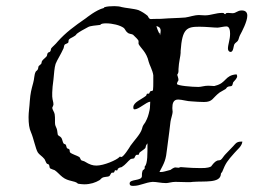

<svg xmlns="http://www.w3.org/2000/svg" viewBox="-20 -590 825 625"><path d="M764 -129C749 -129 745 -120 739 -114L714 -88C708 -82 704 -74 699 -70C695 -67 688 -69 685 -66C678 -63 669 -51 667 -48C655 -42 641 -43 626 -43C598 -43 576 -46 569 -46C565 -46 564 -44 561 -44C557 -44 553 -45 551 -45C545 -45 535 -37 535 -37C519 -33 512 -30 503 -30C502 -30 500 -30 499 -30C516 -62 520 -69 524 -107C530 -155 533 -173 535 -194C536 -202 542 -219 542 -226C542 -229 541 -233 541 -238C541 -253 544 -266 560 -266C572 -266 590 -260 604 -260C617 -259 632 -258 644 -258C673 -258 671 -271 695 -289C701 -293 708 -296 714 -300C717 -302 718 -306 721 -307C725 -310 732 -308 735 -311C737 -312 738 -320 739 -322C744 -328 752 -335 752 -342C752 -344 751 -346 750 -348C711 -345 718 -320 681 -311C679 -310 678 -310 676 -310C671 -310 665 -311 658 -311C645 -311 635 -307 626 -307C605 -307 556 -311 556 -317C556 -322 561 -328 561 -329C561 -337 557 -344 557 -347C557 -347 561 -352 561 -358V-365C562 -388 568 -409 568 -418V-424C573 -497 588 -503 629 -503C652 -503 676 -500 688 -500C693 -500 709 -504 717 -504C727 -504 729 -491 729 -480C729 -461 722 -445 722 -432C722 -426 725 -421 731 -421C740 -421 740 -441 743 -446C745 -450 751 -453 754 -457C757 -461 758 -469 761 -475C768 -488 785 -520 785 -539C785 -549 780 -556 767 -556C752 -556 749 -547 737 -547C732 -547 727 -548 722 -548C712 -548 716 -544 713 -544C708 -544 712 -548 704 -548C682 -548 667 -540 647 -540C641 -540 634 -541 628 -541C612 -541 598 -535 583 -533C558 -531 533 -531 509 -529C498 -528 484 -529 472 -528H471C464 -528 463 -536 460 -539C450 -547 442 -552 431 -557C416 -562 387 -564 376 -567C370 -569 361 -570 352 -570C340 -570 328 -569 322 -567C319 -567 318 -564 318 -564C293 -558 260 -531 260 -531C221 -504 194 -484 168 -455C161 -446 151 -438 147 -433C145 -430 146 -425 143 -422C142 -420 137 -420 136 -418C133 -415 134 -410 132 -407C128 -402 121 -397 118 -393C115 -390 116 -385 114 -382C112 -380 108 -377 106 -375C104 -371 105 -368 103 -364C101 -360 96 -358 96 -356C91 -347 92 -333 88 -320C82 -298 79 -287 77 -261C76 -242 73 -225 73 -209C73 -187 75 -172 81 -159C89 -141 96 -105 103 -94C107 -87 117 -82 125 -72C128 -67 129 -62 132 -58C133 -56 138 -56 139 -54C142 -50 140 -46 143 -42C146 -40 153 -38 158 -36C167 -30 174 -21 183 -14C203 2 223 -3 234 8C241 9 248 10 254 10C275 10 291 4 303 -3C307 -5 308 -8 311 -10C319 -16 330 -13 336 -17C339 -19 341 -28 345 -28C346 -28 348 -28 349 -28C353 -28 353 -36 355 -36C357 -36 359 -35 360 -35C364 -35 362 -42 366 -42C368 -45 374 -45 376 -46C389 -54 395 -64 405 -72C409 -74 414 -73 417 -75C419 -78 421 -86 425 -86C426 -86 428 -86 430 -86C433 -86 432 -91 435 -94C441 -99 450 -104 453 -108C455 -111 454 -116 457 -119C458 -120 458 -122 460 -123C460 -91 461 -57 451 -48C451 -48 451 -48 451 -47C451 -46 451 -44 451 -42C451 -39 444 -36 444 -34C442 -28 442 -24 442 -21V-17C442 0 402 -8 402 7C402 16 410 15 415 15C436 15 452 4 477 2C490 2 504 6 521 6C528 6 539 2 551 2C564 2 579 3 592 3C598 3 603 3 608 2C646 -1 697 7 699 -23C699 -27 702 -28 703 -30C715 -60 720 -66 743 -92C753 -104 767 -113 769 -129ZM479 -345C479 -339 479 -331 479 -323C479 -314 479 -305 478 -296C476 -294 473 -294 470 -293C467 -292 467 -285 464 -285C463 -285 461 -285 459 -285C457 -285 458 -281 455 -278C440 -266 414 -257 414 -241C414 -238 414 -234 418 -234C432 -234 456 -258 469 -259C468 -250 469 -241 467 -232C463 -214 461 -207 453 -192C448 -184 445 -183 442 -170C437 -153 417 -133 405 -116C401 -109 382 -79 375 -79C374 -79 372 -80 370 -80C370 -80 369 -80 369 -79C360 -69 318 -51 294 -51C282 -51 272 -54 256 -64C253 -66 249 -66 245 -68C242 -70 241 -77 238 -79C230 -84 214 -88 208 -94C206 -96 208 -103 205 -104C204 -106 199 -106 198 -108C196 -111 196 -116 194 -119C193 -121 188 -121 187 -123C184 -127 183 -136 180 -141C176 -147 170 -147 168 -152C167 -155 167 -163 165 -170C161 -180 159 -182 159 -191V-200C159 -206 159 -211 158 -218C157 -225 151 -232 150 -239C153 -245 154 -249 154 -250C154 -259 151 -262 150 -276V-281C150 -284 150 -285 150 -289C150 -298 152 -317 154 -331C156 -350 157 -370 161 -382C166 -395 177 -411 187 -433C188 -435 188 -440 190 -444C192 -447 199 -448 202 -451C204 -455 202 -459 205 -462C209 -466 216 -468 223 -473C227 -475 228 -478 230 -480C239 -487 252 -494 267 -502C274 -506 291 -507 307 -509C307 -513 318 -514 325 -514C346 -514 371 -508 383 -499C387 -496 389 -488 395 -484C400 -479 408 -480 413 -477C421 -470 431 -459 431 -457C431 -455 431 -452 431 -450C431 -449 431 -448 431 -447C438 -433 457 -421 464 -389C466 -380 477 -361 479 -345ZM497 -484C494 -490 491 -498 489 -505C496 -504 503 -500 503 -490C503 -485 502 -480 501 -475C501 -477 500 -479 500 -480C500 -484 498 -482 497 -484Z"/></svg>

Font: Jim Nightshade
Style: Regular
Weight: 400
Designer: Astigmatic (AOETI)
Foundry: Astigmatic (AOETI)
Version: Version 1.000